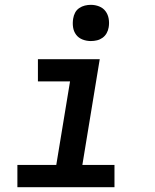

<svg xmlns="http://www.w3.org/2000/svg" viewBox="-20 -775 640 795"><path d="M52 0V-92H213L270 -438H137V-530H393L321 -92H454V0ZM356 -605Q338 -605 321.5 -611.5Q305 -618 295 -631.5Q285 -645 282.5 -662.5Q280 -680 283 -698Q285 -711 291 -722.5Q297 -734 308 -741.5Q319 -749 331.5 -752Q344 -755 356 -755Q374 -755 390.5 -748.5Q407 -742 417 -728.5Q427 -715 430 -697.5Q433 -680 430 -662Q428 -649 421.5 -637.5Q415 -626 404.5 -618.5Q394 -611 381.5 -608Q369 -605 356 -605Z"/></svg>

Font: Iosevka Curly SmBdExObl
Style: Regular
Weight: 600
Width: 7
Italic angle: -9°
Monospace: yes
Designer: Belleve Invis
Foundry: Belleve Invis
Version: Version 11.1.0; ttfautohint (v1.8.3)